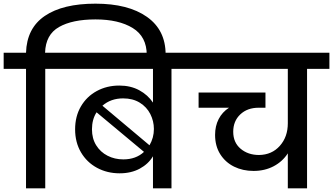

<svg xmlns="http://www.w3.org/2000/svg" viewBox="-44 -1028 1818 1048"><path d="M477 -1008Q656 -1008 758 -936Q860 -864 860 -731V-714H757V-728Q757 -828 680.5 -875Q604 -922 477 -922Q351 -922 278 -880.5Q205 -839 202 -740H325V-652H203V0H98V-652H-24V-740H98Q102 -874 200.5 -941Q299 -1008 477 -1008Z M1013 -740V-652H892V0H791V-175Q766 -133 719 -107.5Q672 -82 609 -82Q541 -82 485.5 -112Q430 -142 398 -196.5Q366 -251 366 -322Q366 -393 397.5 -447Q429 -501 484 -531Q539 -561 607 -561Q669 -561 716 -535.5Q763 -510 791 -468V-652H277V-740ZM628 -491Q561 -491 515 -451L772 -235Q796 -276 796 -324Q796 -367 776.5 -405.5Q757 -444 719 -467.5Q681 -491 628 -491ZM458 -322Q458 -272 481 -235Q504 -198 543 -178Q582 -158 629 -158Q698 -158 742 -199L483 -415Q458 -376 458 -322Z M1754 -652H1632V0H1527V-191Q1498 -146 1449.5 -120.5Q1401 -95 1340 -95Q1281 -95 1233.5 -118.5Q1186 -142 1158 -186.5Q1130 -231 1130 -292Q1130 -340 1149.5 -378Q1169 -416 1206 -440H1040V-523H1405V-440H1368Q1306 -440 1267.5 -403.5Q1229 -367 1229 -309Q1229 -250 1269.5 -216Q1310 -182 1370 -182Q1440 -183 1483.5 -232Q1527 -281 1527 -355V-652H966V-740H1754Z"/></svg>

Font: Poppins Cyr Med
Style: Regular
Weight: 500
Designer: Ninad Kale (Devanagari), Jonny Pinhorn (Latin)
Foundry: Indian Type Foundry
Version: 4.004